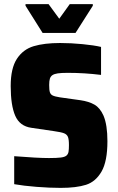

<svg xmlns="http://www.w3.org/2000/svg" viewBox="-20 -905 574 933"><path d="M49 -10V-146Q162 -137 218 -137Q256 -137 275.5 -139.5Q295 -142 303 -149Q311 -156 313 -167.5Q315 -179 315 -200Q315 -228 310 -240Q305 -252 291 -257.5Q277 -263 241 -268L132 -284Q76 -292 54 -342.5Q32 -393 32 -487Q32 -573 62 -619Q92 -665 143.5 -680.5Q195 -696 272 -696Q325 -696 381 -690.5Q437 -685 471 -677V-541Q391 -551 309 -551Q278 -551 261 -548.5Q244 -546 235 -540Q226 -534 222.5 -523Q219 -512 219 -492Q219 -467 222.5 -456.5Q226 -446 236 -441Q246 -436 271 -432L371 -418Q412 -412 439 -396.5Q466 -381 483 -343Q502 -298 502 -219Q502 -121 473.5 -71.5Q445 -22 398 -7Q351 8 275 8Q221 8 157.5 3Q94 -2 49 -10ZM187 -745 104 -877V-885H216L268 -814L319 -885H431V-877L347 -745Z"/></svg>

Font: Saira Semi Condensed ExtraBold
Style: Regular
Weight: 800
Width: 4
Designer: Hector Gatti with collaboration of the Omnibus-Type team
Foundry: Omnibus-Type
Version: Version 1.001; ttfautohint (v1.8)